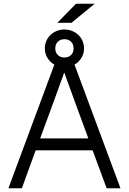

<svg xmlns="http://www.w3.org/2000/svg" viewBox="-20 -1008 690 1028"><path d="M476 -203H171L97 0H25L271 -662Q248 -675 234 -698Q220 -721 220 -749Q220 -770 228 -788.5Q236 -807 250 -820.5Q264 -834 283 -842Q302 -850 325 -850Q347 -850 366.5 -842Q386 -834 400 -820.5Q414 -807 422 -788.5Q430 -770 430 -749Q430 -721 416 -698Q402 -675 379 -662L625 0H551ZM195 -267H453L382 -460L324 -620L266 -460ZM387 -988H487L363 -886H287ZM325 -700Q347 -700 360.5 -713.5Q374 -727 374 -749Q374 -771 360.5 -784.5Q347 -798 325 -798Q303 -798 289.5 -784.5Q276 -771 276 -749Q276 -727 289.5 -713.5Q303 -700 325 -700Z"/></svg>

Font: Retni Sans
Style: Regular
Weight: 400
Designer: Vitaly Kuzmin
Foundry: ParaType Ltd.
Version: Version 1.00;March 2, 2019;FontCreator 11.5.0.2425 64-bit; t